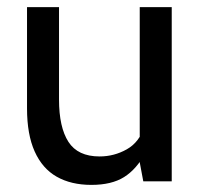

<svg xmlns="http://www.w3.org/2000/svg" viewBox="-20 -510 564 540"><path d="M237 10Q180 10 139.5 -13Q99 -36 77.5 -84Q56 -132 56 -205V-490H146V-230Q146 -152 172.5 -111Q199 -70 260 -70Q301 -70 336.5 -90Q372 -110 386 -154L373 -105V-490H463V0H383L365 -96L389 -80Q364 -34 329 -12Q294 10 237 10Z"/></svg>

Font: Cabin VF Beta
Style: Regular
Weight: 400
Designer: Pablo Impallari
Foundry: Pablo Impallari. http://www.impallari.com Igino Marini. http://www.ikern.com
Version: Version 2.200